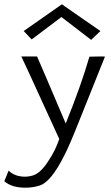

<svg xmlns="http://www.w3.org/2000/svg" viewBox="-100 -649 515 891"><path d="M387 -386 266 -84Q220 32 197 75Q136 196 84 212Q53 222 18 222Q-46 222 -80 192L-60 143Q-31 171 17 171Q32 171 50 166Q88 156 125 97Q157 50 175 -4Q154 -49 93.5 -182Q33 -315 -1 -387H72Q95 -335 205 -76Q276 -251 315 -386Q386 -388 387 -386ZM366 -505 323 -464 185 -570Q184 -570 47 -466L10 -505L187 -629Q221 -606 366 -505Z"/></svg>

Font: GFS Neohellenic Rg
Style: Regular
Weight: 400
Designer: Takis Katsoulidis and George D. Matthiopoulos
Foundry: Takis Katsoulidis and George D. Matthiopoulos
Version: Version 1.0